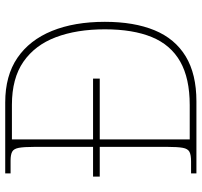

<svg xmlns="http://www.w3.org/2000/svg" viewBox="-38 -716 754 717"><g transform="rotate(-90 338.5 -357.0)"><path d="M50 0V-20H95Q119 -20 130.5 -26Q142 -32 145.5 -51Q149 -70 149 -108V-361H38V-386H149V-605Q149 -644 145.5 -663Q142 -682 131 -688Q120 -694 98 -694H50V-714H315Q415 -714 481.5 -668.5Q548 -623 582 -539.5Q616 -456 616 -342Q616 -233 584.5 -156.5Q553 -80 487 -40Q421 0 319 0ZM305 -25Q405 -25 467.5 -60.5Q530 -96 559 -166.5Q588 -237 588 -342Q588 -447 558.5 -525Q529 -603 467 -646Q405 -689 306 -689H177V-386H404V-361H177V-25Z"/></g></svg>

Font: Noto Serif Bengali Thin
Style: Regular
Weight: 250
Version: Version 2.003